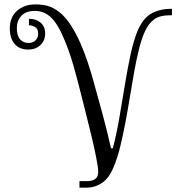

<svg xmlns="http://www.w3.org/2000/svg" viewBox="-20 -860 808 880"><path d="M140.1 -810.1Q99.1 -810.1 78.1 -787.6Q57.1 -765.1 57.1 -731Q57.1 -696.8 72 -679.9Q86.9 -663.1 110.8 -663.1Q130.9 -663.1 142.8 -675Q154.8 -687 154.8 -706.1Q154.8 -728 140.9 -736.1Q127 -744.1 112.8 -744.1V-773.9Q145 -773.9 166 -756.3Q187 -738.8 187 -706.1Q187 -673.8 165 -653.3Q143.1 -632.8 110.8 -632.8Q68.8 -632.8 46.9 -658.9Q24.9 -685.1 24.9 -730Q24.9 -780.8 57.9 -810.3Q90.8 -839.8 142.1 -839.8Q183.1 -839.8 210.4 -828.9Q237.8 -817.9 262.2 -795.9Q287.1 -772.9 309.1 -737.5Q331.1 -702.1 349.1 -660.6Q367.2 -619.1 382.1 -574.5Q397 -529.8 408.2 -488.8Q429.2 -412.1 449.7 -338.1Q470.2 -264.2 488.8 -180.2H497.1Q514.2 -245.1 527.1 -320.6Q540 -396 552 -469Q564 -542 577.9 -607.4Q591.8 -672.9 610.8 -719.2Q636.2 -777.8 675 -798.8Q713.9 -819.8 768.1 -819.8V-790H756.8Q712.9 -790 687 -771.5Q661.1 -752.9 645 -717.8Q628.9 -683.1 616.9 -634.5Q605 -585.9 595 -530.5Q585 -475.1 575.4 -416Q565.9 -356.9 554.9 -299.1Q543.9 -241.2 531 -188Q518.1 -134.8 500 -92.8Q480 -43.9 448 -22Q416 0 376 0H344.2V-29.8H378.9Q430.2 -29.8 430.2 -71.8Q430.2 -90.8 421.1 -137.5Q412.1 -184.1 397.5 -243.7Q382.8 -303.2 366.5 -369.1Q350.1 -435.1 335 -492.2Q327.1 -522.9 316.2 -561Q305.2 -599.1 291.5 -636.5Q277.8 -673.8 262 -707.5Q246.1 -741.2 229 -763.2Q192.9 -810.1 140.1 -810.1Z"/></svg>

Font: Sevillana
Style: Regular
Weight: 400
Designer: Olga Umpeleva
Foundry: Brownfox
Version: Version 1.001